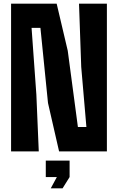

<svg xmlns="http://www.w3.org/2000/svg" viewBox="-20 -820 639 1040"><path d="M40 0V-800H287L347 -545L402 -132H448L420 -457L408 -800H559V0H300L240 -262L199 -669H151L177 -307L190 0ZM228 139V50H357V139L319 200H255L288 139Z"/></svg>

Font: Big Shoulders Text Black
Style: Regular
Weight: 900
Designer: Patric King
Foundry: XO Type Co
Version: Version 1.000; ttfautohint (v1.8.2)